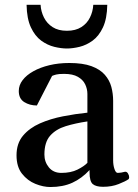

<svg xmlns="http://www.w3.org/2000/svg" viewBox="-20 -752 561 783"><path d="M47.4 -118.7Q47.4 -167 73.7 -198.5Q100.1 -230 142.8 -248.8Q185.5 -267.6 236.6 -277.6Q287.6 -287.6 336.4 -292.5V-368.7Q336.4 -389.2 327.4 -408Q318.4 -426.8 297.6 -438.7Q276.9 -450.7 241.2 -450.7Q219.2 -450.7 209 -448Q198.7 -445.3 192.4 -442.4L130.4 -321.8Q101.1 -321.8 78.9 -335.7Q56.6 -349.6 56.6 -380.9Q56.6 -404.8 72.3 -425.3Q87.9 -445.8 116 -461.4Q144 -477.1 181.4 -486.1Q218.8 -495.1 262.7 -495.1Q317.9 -495.1 353 -482.2Q388.2 -469.2 407.5 -447Q426.8 -424.8 434.1 -397.5Q441.4 -370.1 441.4 -340.8V-97.7Q441.4 -78.6 446.8 -62.7Q452.1 -46.9 460 -46.9Q466.8 -46.9 473.9 -48.1Q481 -49.3 488.3 -51.3Q496.6 -53.2 501.7 -44.9Q506.8 -36.6 506.8 -29.3Q506.8 -23.4 503.9 -21Q492.2 -12.7 464.1 -1.5Q436 9.8 400.4 9.8Q371.6 9.8 358.4 -1.2Q345.2 -12.2 345.2 -49.3V-58.6Q313.5 -24.4 275.1 -6.8Q236.8 10.7 185.5 10.7Q156.2 10.7 124.3 -2.2Q92.3 -15.1 69.8 -43.5Q47.4 -71.8 47.4 -118.7ZM161.1 -121.6Q161.1 -91.8 179.4 -69.3Q197.8 -46.9 230 -46.9Q269 -46.9 295.9 -60.3Q322.8 -73.7 336.4 -87.9V-256.8Q287.1 -249.5 247.6 -237.3Q208 -225.1 184.6 -198.7Q161.1 -172.4 161.1 -121.6ZM252.9 -554.2Q229.5 -554.2 201.4 -561Q173.3 -567.9 147.9 -586.4Q122.6 -605 106 -640.4Q89.4 -675.8 88.4 -732.4H145.5Q147 -705.1 159.2 -680.7Q171.4 -656.2 194.6 -641.4Q217.8 -626.5 252.9 -626.5Q288.1 -626.5 311.5 -641.4Q335 -656.2 346.9 -680.7Q358.9 -705.1 360.4 -732.4H417.5Q416.5 -675.8 399.9 -640.4Q383.3 -605 357.9 -586.4Q332.5 -567.9 304.4 -561Q276.4 -554.2 252.9 -554.2Z"/></svg>

Font: Gelasio Medium
Style: Regular
Weight: 500
Designer: Eben Sorkin
Foundry: Eben Sorkin
Version: Version 1.008